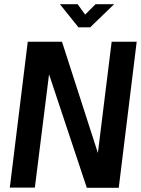

<svg xmlns="http://www.w3.org/2000/svg" viewBox="-20 -900 675 920"><path d="M549 0H396L215 -544L147 -1H27L113 -700H277L449 -167L515 -700H635ZM356 -769 267 -880H352L388 -830L438 -880H527L412 -769Z"/></svg>

Font: Kulim Park
Style: Bold Italic
Weight: 700
Italic angle: -8°
Designer: Noponies / Dale Sattler
Foundry: Noponies
Version: Version 1.000; ttfautohint (v1.8.3)